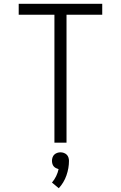

<svg xmlns="http://www.w3.org/2000/svg" viewBox="-20 -755 640 1016"><path d="M268 0V-677H79V-735H521V-677H332V0ZM291 241 255 211Q268 196 277 177.5Q286 159 290 140Q290 140 290 140Q290 140 290 140Q283 138 276 134.5Q269 131 264 125Q259 119 257 111Q255 103 255 96Q255 87 258 78Q261 69 267.5 63Q274 57 282.5 54Q291 51 300 51Q309 51 317.5 54Q326 57 332.5 63Q339 69 342 78Q345 87 345 96Q345 135 331.5 173.5Q318 212 291 241Z"/></svg>

Font: Iosevka Aile Custom Light
Style: Regular
Weight: 300
Designer: Belleve Invis
Foundry: Belleve Invis
Version: Version 17.0.2; ttfautohint (v1.8.3)